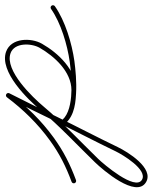

<svg xmlns="http://www.w3.org/2000/svg" viewBox="50 -370 615 774"><g transform="rotate(-90 358.0 17.5)"><path d="M19.3 15.9C19.3 15.9 19.3 15.9 19.3 15.9C82.2 -7.4 135.6 -34.1 190.6 -74C258.7 -123.4 318.3 -184 368.6 -251.3C371.8 -255.5 370.9 -261.5 366.7 -264.6C362.5 -267.8 356.5 -266.9 353.4 -262.7C353.4 -262.7 353.4 -262.7 353.4 -262.7C304.2 -196.9 246 -137.6 179.4 -89.4C125.8 -50.5 74 -24.6 12.7 -1.9C7.8 -0.1 5.3 5.4 7.1 10.3C8.9 15.2 14.4 17.7 19.3 15.9ZM352.6 -261.3C352.6 -261.3 352.6 -261.3 352.6 -261.3C320.2 -198.5 289.4 -134.7 258.5 -71.2C218.2 11.5 175.2 93 135.4 175.9C122.1 203.6 61.3 305.7 20.8 281.8C-25.5 254.4 85.2 125.8 104.8 105.6C175.7 32.6 249.6 -35.6 315.3 -113.9C352.9 -158.8 461.2 -272.7 530.8 -248C530.8 -248 530.8 -248 530.8 -248C530.8 -248.1 530.8 -248.1 530.8 -248.1C575 -232.3 571.7 -163.8 552.8 -130.7C552.8 -130.7 552.8 -130.7 552.8 -130.7C552.8 -130.7 552.8 -130.7 552.8 -130.7C518.4 -70.9 456.4 -2.5 382 -2.5C382 -2.5 382.1 -2.5 382.1 -2.5C382.2 -2.5 382.2 -2.5 382.2 -2.5C342.2 -3.5 291.9 -6.4 263 -38.4C259.5 -42.3 253.5 -42.6 249.6 -39C245.7 -35.5 245.4 -29.5 249 -25.6C249 -25.6 249 -25.6 249 -25.6C281.9 10.8 335.7 15.3 381.8 16.5C381.8 16.5 381.8 16.5 381.9 16.5C381.9 16.5 382 16.5 382 16.5C463.9 16.5 531.2 -55.1 569.2 -121.3C569.2 -121.3 569.2 -121.3 569.2 -121.3C569.2 -121.3 569.2 -121.3 569.2 -121.3C594.3 -165.1 593.4 -245.9 537.2 -265.9C537.2 -265.9 537.2 -265.9 537.2 -266C537.2 -266 537.2 -266 537.2 -266C456.8 -294.4 345 -179 300.7 -126.1C235.4 -48.1 161.7 19.7 91.2 92.4C61.3 123.2 -55.9 258.6 11.2 298.2C67.4 331.4 133.3 224.2 152.6 184.1C192.3 101.2 235.3 19.8 275.5 -62.8C306.4 -126.3 337.2 -189.9 369.4 -252.7C371.8 -257.3 370 -263 365.3 -265.4C360.7 -267.8 355 -266 352.6 -261.3ZM249.7 -39.1C245.7 -35.6 245.4 -29.6 248.9 -25.7C298.9 30 431.8 18.3 499.2 9.4C499.2 9.4 499.3 9.4 499.3 9.4C499.3 9.4 499.3 9.4 499.3 9.4C570.9 -0.8 660.9 -27.5 720.4 -69.2C724.7 -72.2 725.8 -78.2 722.8 -82.4C719.8 -86.7 713.8 -87.8 709.6 -84.8C709.6 -84.8 709.6 -84.8 709.6 -84.8C652.5 -44.8 565.2 -19.2 496.7 -9.4C496.7 -9.4 496.7 -9.4 496.7 -9.4C496.7 -9.4 496.8 -9.4 496.8 -9.4C437.2 -1.6 307.2 10.8 263.1 -38.3C259.6 -42.3 253.6 -42.6 249.7 -39.1Z"/></g></svg>

Font: FRB American Cursive Extralight
Style: Italic
Weight: 200
Italic angle: -25°
Version: Version 2.0;Modular Font Editor K font №1